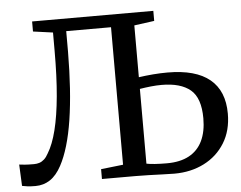

<svg xmlns="http://www.w3.org/2000/svg" viewBox="-52 -807 1099 875"><g transform="rotate(-5 497.0 -369.0)"><path d="M76 5.5Q51.5 5.5 38.2 3.5Q25 1.5 14.5 -0.5L10 -98.5Q21.5 -97 35.2 -95.8Q49 -94.5 77.5 -94.5Q90.5 -94.5 102.2 -98.2Q114 -102 124.5 -111.5Q135 -121 144 -138Q167.5 -176 183.5 -239.8Q199.5 -303.5 207.8 -393.8Q216 -484 216 -601.5V-684.5L125.5 -697V-743H680V-697L588 -684.5V-447.5Q620 -452 653.5 -454.8Q687 -457.5 719.5 -457.5Q848.5 -457.5 913 -404.2Q977.5 -351 977.5 -247Q977.5 -169.5 942.5 -113Q907.5 -56.5 847.2 -26Q787 4.5 711 4.5Q690.5 4.5 659 3.2Q627.5 2 594.2 1Q561 0 533.5 0H380V-45L481.5 -56.5V-685.5H276.5V-590.5Q276 -501.5 270.8 -423.8Q265.5 -346 255.5 -281Q245.5 -216 230.2 -164.5Q215 -113 195 -76Q172.5 -34 142.8 -14.2Q113 5.5 76 5.5ZM681.5 -45.5Q742 -45.5 782.8 -67.5Q823.5 -89.5 844 -132Q864.5 -174.5 864.5 -235.5Q864.5 -328.5 819.8 -366Q775 -403.5 688 -403.5Q664.5 -403.5 638.5 -400.8Q612.5 -398 588 -394V-52Q602 -49 626.5 -47.2Q651 -45.5 681.5 -45.5Z"/></g></svg>

Font: Merriweather 36pt
Style: Regular
Weight: 400
Designer: Eben Sorkin
Foundry: Eben Sorkin
Version: Version 2.100